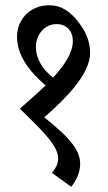

<svg xmlns="http://www.w3.org/2000/svg" viewBox="-20 -649 413 733"><path d="M252 64C271 40 286 11 286 -25C286 -83 230 -136 149 -201C230 -272 324 -365 324 -447C324 -491 307 -531 276 -569C247 -605 214 -629 168 -629C92 -629 45 -572 45 -509C45 -438 91 -377 154 -323C122 -292 87 -262 56 -234C137 -154 202 -95 202 -44C202 -22 193 -8 178 11ZM117 -468C117 -515 148 -557 196 -557C234 -557 258 -531 258 -492C258 -447 226 -400 183 -353C141 -384 117 -428 117 -468Z"/></svg>

Font: Noto Serif Devanagari Condensed
Style: Regular
Weight: 400
Width: 3
Designer: Universal Thirst, Indian Type Foundry and the Monotype Design Team
Foundry: Monotype Imaging Inc.
Version: Version 2.004